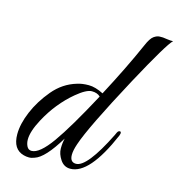

<svg xmlns="http://www.w3.org/2000/svg" viewBox="-96 -711 744 797"><g transform="rotate(15 276.0 -313.0)"><path d="M268 -58Q268 -26 294 -26Q341 -26 419 -183Q422 -189 424.5 -195Q427 -201 432.5 -203Q438 -205 440 -200.5Q442 -196 438 -186Q358 0 276 0Q249 0 233 -24Q217 -48 217 -71.5Q217 -95 222 -115Q164 -19 122 -6Q110 -1 98.5 -1Q87 -1 76 -4Q27 -17 27 -82Q27 -126 49.5 -179.5Q72 -233 113 -282Q154 -331 212 -348Q233 -355 261.5 -355Q290 -355 325 -337Q393 -465 441 -574Q455 -607 468.5 -616.5Q482 -626 493.5 -626Q505 -626 507.5 -626Q510 -626 526.5 -623.5Q543 -621 552 -622Q529 -601 430 -418Q304 -184 278 -106Q268 -77 268 -58ZM317 -321Q304 -334 280.5 -334Q257 -334 215 -299Q148 -243 104 -161Q75 -107 75 -72Q75 -56 81.5 -43Q88 -30 102 -30Q136 -30 186 -100Q236 -170 317 -321Z"/></g></svg>

Font: Great Vibes
Style: Regular
Weight: 400
Designer: Robert E. Leuschke
Foundry: Robert E. Leuschke
Version: Version 1.001